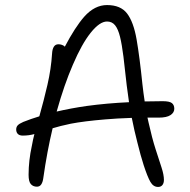

<svg xmlns="http://www.w3.org/2000/svg" viewBox="-20 -730 753 759"><path d="M605 9Q586 9 574.5 -11Q563 -31 548 -77Q536 -114 523 -167Q511 -213 501 -264Q441 -262 396 -258Q312 -251 260 -241Q217 -232 188 -223Q166 -131 151 -25Q149 -10 143 -1Q137 8 126 8Q111 8 102 -2Q93 -12 93 -39Q93 -95 106 -154Q110 -177 116 -200Q94 -194 70 -194Q57 -194 50.5 -200.5Q44 -207 44 -218Q44 -228 50 -234.5Q56 -241 72 -248Q102 -260 135 -270Q135 -271 136 -272Q153 -332 167.5 -394.5Q182 -457 186 -520Q187 -536 193 -545.5Q199 -555 211 -555Q223 -555 234 -548Q235 -546 236 -545Q277 -623 313 -664Q354 -710 403 -710Q457 -710 482.5 -676.5Q508 -643 520 -574Q532 -505 543 -397Q547 -361 552 -329Q587 -330 623 -330Q650 -330 659.5 -322.5Q669 -315 669 -300Q669 -285 654 -275Q639 -265 607 -265Q584 -265 563 -265Q565 -256 567 -247Q581 -184 595 -140.5Q609 -97 618.5 -68Q628 -39 628 -19Q628 -6 622 1.5Q616 9 605 9ZM490 -326Q485 -360 481 -392Q474 -458 468 -506Q462 -554 454.5 -584.5Q447 -615 435 -630Q423 -645 403 -645Q374 -645 338.5 -600.5Q303 -556 268 -474Q234 -396 204 -289Q260 -302 322 -311Q403 -322 490 -326Z"/></svg>

Font: Shantell Sans Light Light
Style: Regular
Weight: 300
Version: Version 1.008;[ac192a2d6]